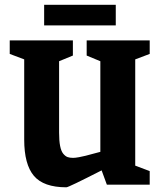

<svg xmlns="http://www.w3.org/2000/svg" viewBox="-20 -778 681 809"><path d="M166 -670.9V-757.8H467.8V-670.9ZM259.8 11.2Q163.6 11.2 122.8 -37.1Q82 -85.4 82 -189.9V-527.8L21 -550.8V-607.9H287.1V-543.9L229 -520V-219.2Q229 -184.6 233.4 -162.6Q237.8 -140.6 246.6 -130.1Q255.4 -119.6 264.6 -116.2Q273.9 -112.8 288.1 -112.8Q296.9 -112.8 313 -115.7Q329.1 -118.7 341.1 -121.8Q353 -125 375.2 -130.9Q397.5 -136.7 402.8 -138.2V-520L345.2 -543.9V-607.9H610.8V-550.8L549.8 -527.8V-80.1L610.8 -57.1V0H430.2L408.2 -60.1Q268.6 11.2 259.8 11.2Z"/></svg>

Font: Grenze
Style: Bold
Weight: 700
Designer: Renata Polastri
Foundry: Omnibus-Type
Version: Version 1.002;PS 001.002;hotconv 1.0.88;makeotf.lib2.5.64775